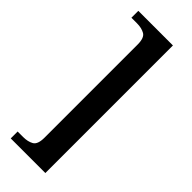

<svg xmlns="http://www.w3.org/2000/svg" viewBox="-288 -789 945 945"><g transform="rotate(45 184.5 -316.0)"><path d="M35 128V80H74Q106 80 128 67.5Q150 55 150 8V-640Q150 -687 128 -699.5Q106 -712 74 -712H35V-760H276V128Z"/></g></svg>

Font: Noto Serif Myanmar SemiCondensed SemiBold
Style: Regular
Weight: 600
Width: 4
Designer: Ben Mitchell and the Monotype Design Team
Foundry: Monotype Imaging Inc.
Version: Version 2.106; ttfautohint (v1.8.4.7-5d5b)